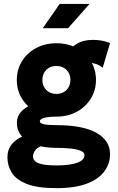

<svg xmlns="http://www.w3.org/2000/svg" viewBox="-20 -743 606 990"><path d="M320.8 -469 355.7 -371.3Q362.5 -395.5 376.7 -407.8Q390.9 -420.2 424.8 -420.2Q452.9 -420.2 473.9 -413.5Q494.9 -406.7 509.5 -393.3L547.4 -520.8Q528.1 -529.3 506 -533.3Q483.9 -537.4 458.5 -537.4Q408.2 -537.4 375.5 -516.6Q342.8 -495.8 320.8 -469ZM270.8 -229.5Q242.7 -229.5 207.8 -223.1Q172.9 -216.8 140.7 -202.6Q108.6 -188.5 87.9 -165.6Q67.1 -142.8 67.1 -109.9Q67.1 -68.4 93.3 -39.4Q119.4 -10.5 165.3 4.5Q211.2 19.5 270.8 19.5V-97.7Q227.3 -97.7 206.3 -102.4Q185.3 -107.2 185.3 -117.2Q185.3 -124 193.7 -129.5Q202.1 -135 221.1 -138.3Q240 -141.6 270.8 -141.6ZM547.4 51.3Q547.4 -18.3 477.4 -58Q407.5 -97.7 270.8 -97.7V19.5Q302.2 19.5 328.7 21.5Q355.2 23.4 374.6 27.7Q394 32 404.8 39.1Q415.5 46.1 415.5 56.2Q415.5 68.8 406.5 78.9Q397.5 88.9 379.2 95.8Q360.8 102.8 333.7 106.3Q306.6 109.9 270.8 109.9Q222.9 109.9 196.8 104Q170.7 98.1 160.4 87.5Q150.1 76.9 150.1 63.2Q150.1 49.3 160.2 34.2Q170.2 19 196.2 8.3Q222.2 -2.4 270.8 -2.4V-68.4Q221.2 -68.4 175.8 -61.5Q130.4 -54.7 94.8 -38.9Q59.3 -23.2 38.8 3.1Q18.3 29.3 18.3 67.9Q18.3 111.8 41.1 148.1Q64 184.3 119 205.7Q174.1 227.1 270.8 227.1Q367.9 227.1 428.8 203.5Q489.7 179.9 518.6 140Q547.4 100.1 547.4 51.3ZM198.5 -330.8Q198.5 -351.3 207.4 -367.6Q216.3 -383.8 232.5 -393.3Q248.8 -402.8 270.8 -402.8Q292.7 -402.8 309 -393.3Q325.2 -383.8 334.1 -367.6Q343 -351.3 343 -330.8Q343 -310.3 334.1 -294.1Q325.2 -277.8 309 -268.3Q292.7 -258.8 270.8 -258.8Q248.8 -258.8 232.5 -268.3Q216.3 -277.8 207.4 -294.1Q198.5 -310.3 198.5 -330.8ZM66.7 -330.8Q66.7 -277.6 93.1 -234.6Q119.6 -191.7 165.9 -166.6Q212.2 -141.6 270.8 -141.6Q329.8 -141.6 375.9 -166.6Q421.9 -191.7 448.4 -234.6Q474.9 -277.6 474.9 -330.8Q474.9 -384.5 448.4 -427.2Q421.9 -470 375.9 -495Q329.8 -520 270.8 -520Q212.2 -520 165.9 -495Q119.6 -470 93.1 -427.2Q66.7 -384.5 66.7 -330.8ZM331.1 -597.7 441.4 -722.7H287.6L200.7 -597.7Z"/></svg>

Font: Giphurs
Style: Regular
Weight: 400
Version: Version 2.010